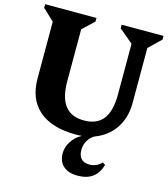

<svg xmlns="http://www.w3.org/2000/svg" viewBox="-134 -794 1004 1149"><g transform="rotate(15 368.5 -219.5)"><path d="M381.4 16Q232 16 152.5 -52.3Q73 -120.6 73 -249.2V-600.6L2 -667.6V-690H320V-667.6L249 -600.6V-280.2Q249 -178 287.8 -128Q326.6 -78 405.8 -78Q485 -78 523.8 -128Q562.6 -178 562.6 -280.2V-595L476 -667.6V-690H735.4V-667.6L660.4 -595V-254.6Q660.4 -173.4 625.6 -112.6Q590.8 -51.8 528 -17.9Q465.2 16 381.4 16ZM453.8 251Q397.2 251 365.6 222.8Q334 194.6 334 143.8Q334 105.2 357.2 69.5Q380.4 33.8 416.2 15.8V-22.4L501.4 -23.2V-6Q472.8 6 454.8 33.7Q436.8 61.4 436.8 95Q436.8 168.4 506.4 168.4Q528.2 168.4 546.4 160.2Q564.6 152 580.2 135.2L597.4 146Q582 199.4 546.6 225.2Q511.2 251 453.8 251Z"/></g></svg>

Font: Platypi Light
Style: Regular
Weight: 300
Designer: David Sargent
Foundry: Bolt Cutter Type
Version: Version 1.200